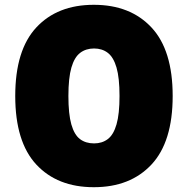

<svg xmlns="http://www.w3.org/2000/svg" viewBox="-20 -770 783 800"><path d="M371 10Q219 10 131.2 -84.5Q43.5 -179 43.5 -370Q43.5 -561 131.2 -655.5Q219 -750 371 -750Q523 -750 611.2 -655.5Q699.5 -561 699.5 -370Q699.5 -179 611.2 -84.5Q523 10 371 10ZM372 -172.5Q405.5 -172.5 429.2 -190.5Q453 -208.5 465.5 -251.8Q478 -295 478 -370Q478 -445.5 465.5 -488.5Q453 -531.5 429.2 -549.8Q405.5 -568 372 -568Q338 -568 314 -549.8Q290 -531.5 277.5 -488.5Q265 -445.5 265 -370Q265 -295 277.2 -251.8Q289.5 -208.5 313.2 -190.5Q337 -172.5 372 -172.5Z"/></svg>

Font: Encode Sans SemiExpanded SemiExpanded Black
Style: Regular
Weight: 900
Width: 6
Designer: Multiple Designers
Foundry: Impallari Type
Version: Version 3.000; ttfautohint (v1.8.3) -l 8 -r 50 -G 200 -x 14 